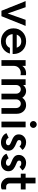

<svg xmlns="http://www.w3.org/2000/svg" viewBox="1576 -2346 780 3972"><g transform="rotate(90 1966.0 -360.0)"><path d="M390 -500H516.2L315 0H202.5L2.5 -500H128.8L258.8 -128.8Z M1097.5 -252.5 1096.2 -231.2H686.2Q691.2 -167.5 731.9 -128.1Q772.5 -88.8 835 -88.8Q882.5 -88.8 918.1 -111.9Q953.8 -135 970 -175H1088.8Q1066.2 -92.5 998.1 -41.2Q930 10 835 10Q718.8 10 642.5 -63.8Q566.2 -137.5 566.2 -250Q566.2 -362.5 642.5 -436.2Q718.8 -510 833.8 -510Q947.5 -510 1021.2 -437.5Q1095 -365 1097.5 -252.5ZM835 -410Q733.8 -410 696.2 -316.2H967.5Q932.5 -410 835 -410Z M1496.2 -510Q1517.5 -510 1536.2 -506.2V-395Q1511.2 -400 1493.8 -400Q1428.8 -400 1385.6 -359.4Q1342.5 -318.8 1342.5 -253.8V0H1223.8V-500H1342.5V-431.2Q1398.8 -510 1496.2 -510Z M2153.8 -510Q2232.5 -510 2283.1 -455.6Q2333.8 -401.2 2333.8 -317.5V0H2215V-305Q2215 -345 2189.4 -372.5Q2163.8 -400 2125 -400Q2086.2 -400 2061.2 -371.9Q2036.2 -343.8 2036.2 -305V0H1917.5V-305Q1917.5 -345 1891.9 -372.5Q1866.2 -400 1827.5 -400Q1788.8 -400 1763.8 -371.9Q1738.8 -343.8 1738.8 -305V0H1620V-500H1738.8V-448.8Q1790 -510 1862.5 -510Q1948.8 -510 2002.5 -431.2Q2055 -510 2153.8 -510Z M2483.8 -658.8Q2483.8 -688.8 2505 -709.4Q2526.2 -730 2555 -730Q2583.8 -730 2605 -709.4Q2626.2 -688.8 2626.2 -658.8Q2626.2 -630 2605 -609.4Q2583.8 -588.8 2555 -588.8Q2526.2 -588.8 2505 -609.4Q2483.8 -630 2483.8 -658.8ZM2496.2 0V-500H2613.8V0Z M2926.2 10Q2862.5 10 2807.5 -21.9Q2752.5 -53.8 2735 -105L2831.2 -148.8Q2842.5 -121.2 2867.5 -106.9Q2892.5 -92.5 2922.5 -92.5Q2950 -92.5 2967.5 -105.6Q2985 -118.8 2985 -141.2Q2985 -161.2 2968.1 -174.4Q2951.2 -187.5 2908.8 -205Q2838.8 -230 2799.4 -264.4Q2760 -298.8 2760 -358.8Q2760 -423.8 2806.9 -466.9Q2853.8 -510 2923.8 -510Q2973.8 -510 3017.5 -488.1Q3061.2 -466.2 3081.2 -433.8L3006.2 -372.5Q2983.8 -410 2931.2 -410Q2877.5 -410 2877.5 -365Q2877.5 -343.8 2892.5 -332.5Q2907.5 -321.2 2950 -303.8Q2981.2 -291.2 3002.5 -280Q3023.8 -268.8 3048.1 -250Q3072.5 -231.2 3085 -204.4Q3097.5 -177.5 3097.5 -143.8Q3097.5 -76.2 3049.4 -33.1Q3001.2 10 2926.2 10Z M3351.2 10Q3287.5 10 3232.5 -21.9Q3177.5 -53.8 3160 -105L3256.2 -148.8Q3267.5 -121.2 3292.5 -106.9Q3317.5 -92.5 3347.5 -92.5Q3375 -92.5 3392.5 -105.6Q3410 -118.8 3410 -141.2Q3410 -161.2 3393.1 -174.4Q3376.2 -187.5 3333.8 -205Q3263.8 -230 3224.4 -264.4Q3185 -298.8 3185 -358.8Q3185 -423.8 3231.9 -466.9Q3278.8 -510 3348.8 -510Q3398.8 -510 3442.5 -488.1Q3486.2 -466.2 3506.2 -433.8L3431.2 -372.5Q3408.8 -410 3356.2 -410Q3302.5 -410 3302.5 -365Q3302.5 -343.8 3317.5 -332.5Q3332.5 -321.2 3375 -303.8Q3406.2 -291.2 3427.5 -280Q3448.8 -268.8 3473.1 -250Q3497.5 -231.2 3510 -204.4Q3522.5 -177.5 3522.5 -143.8Q3522.5 -76.2 3474.4 -33.1Q3426.2 10 3351.2 10Z M3900 -400H3773.8V-168.8Q3773.8 -136.2 3792.5 -116.9Q3811.2 -97.5 3840 -97.5H3897.5V-6.2Q3873.8 10 3825 10Q3756.2 10 3705.6 -38.1Q3655 -86.2 3655 -155V-400H3572.5V-500H3655V-705H3773.8V-500H3900Z"/></g></svg>

Font: Now Medium
Style: Regular
Weight: 500
Designer: Alfredo Marco Pradil
Foundry: Alfredo Marco Pradil
Version: Version 1.002;PS 001.002;hotconv 1.0.88;makeotf.lib2.5.64775